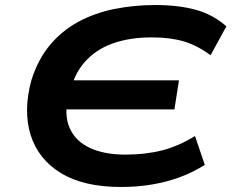

<svg xmlns="http://www.w3.org/2000/svg" viewBox="-20 -735 928 765"><path d="M462 10Q313 10 222.5 -45.5Q132 -101 102 -197.5Q72 -294 105 -415Q131 -498 178.5 -555Q226 -612 291 -647.5Q356 -683 435 -699Q514 -715 598 -715Q691 -715 760 -696Q829 -677 882 -630L819 -515Q766 -554 712.5 -570Q659 -586 584 -586Q496 -586 428 -561.5Q360 -537 315.5 -485.5Q271 -434 256 -353L227 -415H693L675 -299H197L253 -361Q234 -278 257.5 -225Q281 -172 338.5 -145.5Q396 -119 479 -119Q559 -119 624.5 -135.5Q690 -152 757 -193L796 -78Q748 -48 696.5 -29Q645 -10 586.5 0Q528 10 462 10Z"/></svg>

Font: Nunito Sans 7pt Expanded
Style: Bold Italic
Weight: 700
Width: 7
Italic angle: -9°
Designer: Vernon Adams
Foundry: Vernon Adams
Version: Version 3.101;gftools[0.9.27]